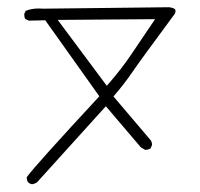

<svg xmlns="http://www.w3.org/2000/svg" viewBox="-20 -437 540 518"><path d="M268.1 -205.6 135.7 -383.3 398.4 -385.3Q362.3 -332 335.4 -292Q308.6 -252 274.9 -213.4ZM372.1 -32.7Q379.4 -32.7 386.2 -36.6L390.1 -45.9Q390.1 -46.4 390.1 -46.9Q390.1 -54.7 385.3 -60.1L286.1 -176.8Q314.9 -210 336.2 -241.2Q357.4 -272.5 451.7 -399.9Q453.6 -404.3 453.6 -407.2Q453.6 -410.2 452.1 -412.1Q447.8 -416 436 -417.5L97.2 -413.6Q90.3 -414.1 84.5 -414.1Q64.9 -414.1 49.3 -407.7L45.4 -399.4Q45.4 -398.4 45.4 -397.9Q45.4 -390.6 48.3 -385.7L57.6 -381.3L102.1 -382.3L248 -177.2Q74.7 9.8 53.7 39.1L52.2 41Q52.2 41.5 52.2 42Q52.2 50.3 56.6 55.7Q61 59.1 66.4 60.1Q73.7 59.1 79.6 55.2L265.6 -150.4L359.9 -39.6L371.6 -32.7Q371.6 -32.7 372.1 -32.7Z"/></svg>

Font: NaikaiFont
Style: Light
Weight: 300
Version: Version 1.89